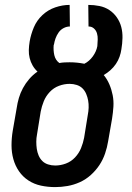

<svg xmlns="http://www.w3.org/2000/svg" viewBox="-20 -755 540 783"><path d="M205 8Q175 8 147 2Q119 -4 96 -19Q73 -34 57.5 -56.5Q42 -79 34.5 -106Q27 -133 27 -162.5Q27 -192 32 -222L48 -314Q51 -335 57 -355.5Q63 -376 73.5 -395.5Q84 -415 99 -432.5Q114 -450 133 -463Q121 -474 113 -488Q105 -502 101 -518Q97 -534 97.5 -551Q98 -568 101 -586Q106 -615 118 -643.5Q130 -672 153 -693.5Q176 -715 205.5 -725Q235 -735 264 -735L265 -647Q252 -647 239.5 -640.5Q227 -634 219 -622.5Q211 -611 206.5 -598.5Q202 -586 200 -573L199 -572Q197 -550 201.5 -530Q206 -510 222 -498Q233 -500 243.5 -500.5Q254 -501 264 -501Q279 -501 294 -499.5Q309 -498 324 -495Q344 -505 358.5 -525Q373 -545 377 -567V-568Q378 -581 378.5 -594Q379 -607 375.5 -619Q372 -631 363 -639Q354 -647 341 -647L340 -735Q363 -735 385.5 -730.5Q408 -726 426 -714Q444 -702 456.5 -684Q469 -666 474.5 -645Q480 -624 479.5 -600.5Q479 -577 475 -554Q473 -539 467.5 -523.5Q462 -508 452.5 -494Q443 -480 430 -468.5Q417 -457 403 -449Q417 -432 426 -411Q435 -390 439.5 -367Q444 -344 442.5 -320Q441 -296 437 -271L421 -179Q417 -154 408.5 -129Q400 -104 385.5 -82Q371 -60 350.5 -41.5Q330 -23 305.5 -12Q281 -1 255.5 3.5Q230 8 205 8ZM205 -80Q227 -80 248.5 -88Q270 -96 286 -113Q302 -130 310.5 -151Q319 -172 323 -193L338 -286Q341 -301 341.5 -316Q342 -331 339.5 -345Q337 -359 331.5 -372Q326 -385 316.5 -394.5Q307 -404 293 -408.5Q279 -413 264 -413Q242 -413 220.5 -405Q199 -397 183 -380Q167 -363 158.5 -342Q150 -321 146 -300L131 -207Q128 -192 128 -177Q128 -162 130 -148Q132 -134 137.5 -121Q143 -108 152.5 -98.5Q162 -89 176 -84.5Q190 -80 205 -80Z"/></svg>

Font: Iosevka Term Curly Semibold
Style: Italic
Weight: 600
Italic angle: -9°
Designer: Belleve Invis
Foundry: Belleve Invis
Version: Version 32.3.0